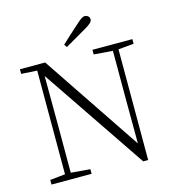

<svg xmlns="http://www.w3.org/2000/svg" viewBox="-133 -1042 1053 1161"><g transform="rotate(-15 394.0 -462.0)"><path d="M340 -797 352 -779C396 -804 440 -830 483 -855C520 -876 534 -889 534 -905C534 -920 521 -932 504 -932C490 -932 477 -922 447 -895C413 -865 376 -831 340 -797ZM619 8H650V-685L747 -694V-723H497V-694L615 -685V-373L616 -105L201 -723H43V-694L142 -688V-39L47 -29V0H298V-29L178 -39V-343L177 -645Z"/></g></svg>

Font: Noto Serif TC ExtraLight
Style: Regular
Weight: 200
Designer: Ryoko NISHIZUKA 西塚涼子 (kana & ideographs); Frank Grießhammer (Latin, Greek & Cyrillic); Wenlong ZHANG 张文龙 (bopomofo); San
Foundry: Adobe
Version: Version 2.001;hotconv 1.1.0;makeotfexe 2.6.0